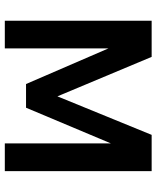

<svg xmlns="http://www.w3.org/2000/svg" viewBox="52 -686 635 778"><g transform="rotate(90 369.0 -297.5)"><path d="M64.5 0V-595H211L377.5 -197.5H364.5L527 -595H674V0H561.5V-482H583.5L417 -86H321L150 -481.5H176.5V0Z"/></g></svg>

Font: Encode Sans SC Condensed SemiBold
Style: Regular
Weight: 600
Width: 3
Designer: Multiple Designers
Foundry: Impallari Type
Version: Version 3.002